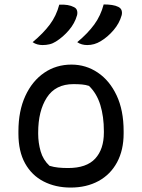

<svg xmlns="http://www.w3.org/2000/svg" viewBox="-20 -834 640 865"><path d="M447 -814Q468 -814 484.5 -811.5Q501 -809 513 -803Q525 -797 528 -786.5Q531 -776 528 -765Q518 -729 491.5 -698Q465 -667 433 -648Q405 -631 373 -631Q347 -631 328 -644Q376 -684 405 -724Q434 -764 447 -814ZM247 -813Q289 -815 313 -802Q324 -797 327 -786.5Q330 -776 327 -765Q317 -729 290.5 -698Q264 -667 232 -647Q218 -638 203 -634.5Q188 -631 172 -631Q160 -631 148.5 -634Q137 -637 127 -644Q175 -684 204.5 -723.5Q234 -763 247 -813ZM302 -543Q367 -543 420.5 -507Q474 -471 505.5 -404Q537 -337 537 -243V-233Q537 -158 507.5 -103Q478 -48 424 -18.5Q370 11 298 11Q230 11 176.5 -16.5Q123 -44 93 -98Q63 -152 63 -232V-242Q63 -334 94 -401.5Q125 -469 179 -506Q233 -543 302 -543ZM311 -455Q230 -455 191 -394.5Q152 -334 152 -237V-231Q152 -191 163 -152.5Q174 -114 203 -87Q223 -81 243 -79Q263 -77 287 -77Q370 -77 409 -119.5Q448 -162 448 -237V-243Q448 -309 432 -361Q416 -413 381 -447Q366 -452 349 -453.5Q332 -455 311 -455Z"/></svg>

Font: Recursive Sn Csl St
Style: Regular
Weight: 400
Version: Version 1.079;hotconv 1.0.112;makeotfexe 2.5.65598; ttfautoh